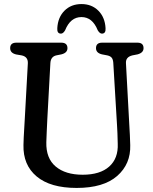

<svg xmlns="http://www.w3.org/2000/svg" viewBox="-20 -910 754 945"><path d="M556 -293.5 537.5 -602Q536 -619 529 -626.8Q522 -634.5 507.5 -637.5L481.5 -642.5Q452.5 -649.5 452.5 -673Q452.5 -700 482.5 -700H656.5Q686.5 -700 686.5 -673Q686.5 -650.5 657.5 -642.5L632 -637.5Q597.5 -629.5 600 -598L616.5 -294Q618 -269 619.2 -245.2Q620.5 -221.5 621 -196Q624 -103 556.8 -44Q489.5 15 357 15Q228 15 160.5 -41.5Q93 -98 95.5 -196.5Q95.5 -211.5 96.8 -234.8Q98 -258 99.5 -282.5Q101 -307 102 -326L117 -597.5Q119 -631 86 -637.5L59.5 -642Q30 -649 30 -673Q30 -700 60.5 -700H281.5Q312 -700 312 -673Q312 -650 282.5 -642.5L257.5 -637.5Q230 -631.5 228 -600L213 -325.5Q211 -290 210 -261.8Q209 -233.5 208 -210Q206 -131 254 -90.5Q302 -50 387 -50Q472.5 -50 517.5 -90.2Q562.5 -130.5 559.5 -202.5Q559 -234.5 558 -254.5Q557 -274.5 556 -293.5ZM381 -826Q326.5 -826 300.5 -761Q291 -744.5 280 -744.5Q260 -744.5 262 -771.5Q265 -825 297.5 -857.5Q330 -890 381 -890Q431.5 -890 464 -857.5Q496.5 -825 499.5 -771.5Q501.5 -744.5 481.5 -744.5Q471 -744.5 461 -761Q435 -826 381 -826Z"/></svg>

Font: Fraunces 72pt S100
Style: Regular
Weight: 400
Version: Version 1.000; ttfautohint (v1.8.3)